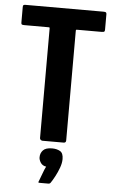

<svg xmlns="http://www.w3.org/2000/svg" viewBox="-59 -713 575 965"><g transform="rotate(5 228.0 -230.5)"><path d="M174 0Q170 0 165.5 -3.5Q161 -7 161 -12V-564Q161 -569 160 -570Q159 -571 154 -571H33Q22 -571 19.5 -573.5Q17 -576 17 -583V-661Q17 -668 19.5 -670.5Q22 -673 31 -673H423Q433 -673 436 -670.5Q439 -668 439 -661V-584Q439 -576 436 -573.5Q433 -571 422 -571H301Q295 -571 294 -570Q293 -569 293 -564V-12Q293 0 281 0ZM283 83Q283 103 274.5 126.5Q266 150 254.5 171.5Q243 193 234 206Q230 212 223 212Q212 212 200.5 212Q189 212 179 212Q172 212 172 209.5Q172 207 176 198Q181 186 189 163.5Q197 141 204 128Q185 125 176 111Q167 97 167 84Q167 63 180.5 48.5Q194 34 226 34Q250 34 266.5 43.5Q283 53 283 83Z"/></g></svg>

Font: Glory Thin
Style: Bold
Weight: 700
Version: Version 1.011